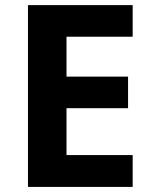

<svg xmlns="http://www.w3.org/2000/svg" viewBox="-20 -734 600 754"><path d="M501 0H89.8V-713.9H501V-589.8H241.2V-433.1H482.9V-309.1H241.2V-125H501Z"/></svg>

Font: OpenSans-Bold
Style: Bold
Weight: 700
Foundry: Ascender Corporation
Version: Version 1.10